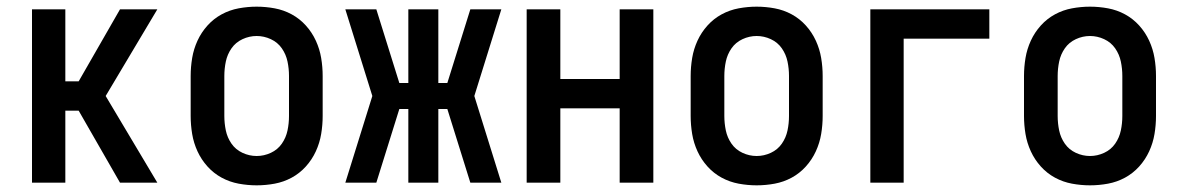

<svg xmlns="http://www.w3.org/2000/svg" viewBox="-20 -548 3540 576"><path d="M76 0V-520H176V-304H216L340 -520H452L297 -260L452 0H340L216 -216H176V0Z M750 8Q723 8 696 3Q669 -2 645 -15Q621 -28 602.5 -48.5Q584 -69 572.5 -94Q561 -119 556.5 -146Q552 -173 552 -200V-320Q552 -347 556.5 -374Q561 -401 572.5 -426Q584 -451 602.5 -471.5Q621 -492 645 -505Q669 -518 696 -523Q723 -528 750 -528Q777 -528 804 -523Q831 -518 855 -505Q879 -492 897.5 -471.5Q916 -451 927.5 -426Q939 -401 943.5 -374Q948 -347 948 -320V-200Q948 -173 943.5 -146Q939 -119 927.5 -94Q916 -69 897.5 -48.5Q879 -28 855 -15Q831 -2 804 3Q777 8 750 8ZM750 -80Q772 -80 792.5 -89.5Q813 -99 825.5 -117Q838 -135 842.5 -156.5Q847 -178 847 -200V-320Q847 -342 842.5 -363.5Q838 -385 825.5 -403Q813 -421 792.5 -430.5Q772 -440 750 -440Q728 -440 707.5 -430.5Q687 -421 674.5 -403Q662 -385 657.5 -363.5Q653 -342 653 -320V-200Q653 -178 657.5 -156.5Q662 -135 674.5 -117Q687 -99 707.5 -89.5Q728 -80 750 -80Z M1109 0H1016L1097 -260L1016 -520H1109L1178 -299H1205V-520H1295V-299H1322L1391 -520H1484L1403 -260L1484 0H1391L1322 -221H1295V0H1205V-221H1178Z M1560 0V-520H1661V-311H1839V-520H1940V0H1839V-223H1661V0Z M2250 8Q2223 8 2196 3Q2169 -2 2145 -15Q2121 -28 2102.5 -48.5Q2084 -69 2072.5 -94Q2061 -119 2056.5 -146Q2052 -173 2052 -200V-320Q2052 -347 2056.5 -374Q2061 -401 2072.5 -426Q2084 -451 2102.5 -471.5Q2121 -492 2145 -505Q2169 -518 2196 -523Q2223 -528 2250 -528Q2277 -528 2304 -523Q2331 -518 2355 -505Q2379 -492 2397.5 -471.5Q2416 -451 2427.5 -426Q2439 -401 2443.5 -374Q2448 -347 2448 -320V-200Q2448 -173 2443.5 -146Q2439 -119 2427.5 -94Q2416 -69 2397.5 -48.5Q2379 -28 2355 -15Q2331 -2 2304 3Q2277 8 2250 8ZM2250 -80Q2272 -80 2292.5 -89.5Q2313 -99 2325.5 -117Q2338 -135 2342.5 -156.5Q2347 -178 2347 -200V-320Q2347 -342 2342.5 -363.5Q2338 -385 2325.5 -403Q2313 -421 2292.5 -430.5Q2272 -440 2250 -440Q2228 -440 2207.5 -430.5Q2187 -421 2174.5 -403Q2162 -385 2157.5 -363.5Q2153 -342 2153 -320V-200Q2153 -178 2157.5 -156.5Q2162 -135 2174.5 -117Q2187 -99 2207.5 -89.5Q2228 -80 2250 -80Z M2591 0V-520H2948V-432H2691V0Z M3250 8Q3223 8 3196 3Q3169 -2 3145 -15Q3121 -28 3102.5 -48.5Q3084 -69 3072.5 -94Q3061 -119 3056.5 -146Q3052 -173 3052 -200V-320Q3052 -347 3056.5 -374Q3061 -401 3072.5 -426Q3084 -451 3102.5 -471.5Q3121 -492 3145 -505Q3169 -518 3196 -523Q3223 -528 3250 -528Q3277 -528 3304 -523Q3331 -518 3355 -505Q3379 -492 3397.5 -471.5Q3416 -451 3427.5 -426Q3439 -401 3443.5 -374Q3448 -347 3448 -320V-200Q3448 -173 3443.5 -146Q3439 -119 3427.5 -94Q3416 -69 3397.5 -48.5Q3379 -28 3355 -15Q3331 -2 3304 3Q3277 8 3250 8ZM3250 -80Q3272 -80 3292.5 -89.5Q3313 -99 3325.5 -117Q3338 -135 3342.5 -156.5Q3347 -178 3347 -200V-320Q3347 -342 3342.5 -363.5Q3338 -385 3325.5 -403Q3313 -421 3292.5 -430.5Q3272 -440 3250 -440Q3228 -440 3207.5 -430.5Q3187 -421 3174.5 -403Q3162 -385 3157.5 -363.5Q3153 -342 3153 -320V-200Q3153 -178 3157.5 -156.5Q3162 -135 3174.5 -117Q3187 -99 3207.5 -89.5Q3228 -80 3250 -80Z"/></svg>

Font: Iosevka SS18 Semibold
Style: Regular
Weight: 600
Monospace: yes
Designer: Belleve Invis
Foundry: Belleve Invis
Version: Version 25.1.1; ttfautohint (v1.8.4)